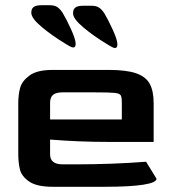

<svg xmlns="http://www.w3.org/2000/svg" viewBox="-20 -716 660 736"><path d="M50 -128V-320Q50 -352 57 -378.5Q64 -405 93 -426.5Q122 -448 182 -448H397Q463 -448 500.5 -435.5Q538 -423 553.5 -395.5Q569 -368 569 -320V-172H394Q284 -172 172 -181V-126Q171 -86 220 -86H271Q410 -86 540 -96L580 -31Q580 -16 529.5 -8Q479 0 383 0H182Q121 0 92 -20Q63 -40 56.5 -66Q50 -92 50 -128ZM447 -258V-322Q447 -344 442.5 -351Q438 -358 418.5 -360Q399 -362 341 -362H220Q195 -362 183.5 -352.5Q172 -343 172 -322V-258ZM261 -534Q255 -534 244 -540.5Q233 -547 230 -549Q180 -579 140 -612.5Q100 -646 100 -667Q100 -683 109.5 -689.5Q119 -696 139 -696H170Q189 -696 199.5 -689Q210 -682 220 -667Q235 -642 252.5 -603.5Q270 -565 270 -548Q270 -534 261 -534ZM421 -532Q415 -532 404 -538.5Q393 -545 390 -547Q340 -577 300 -610.5Q260 -644 260 -665Q260 -681 269.5 -687.5Q279 -694 299 -694H330Q349 -694 359.5 -687Q370 -680 380 -665Q395 -640 412.5 -601.5Q430 -563 430 -546Q430 -532 421 -532Z"/></svg>

Font: Gold
Style: Regular
Weight: 400
Designer: jaiki
Version: Version 1.000